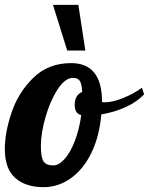

<svg xmlns="http://www.w3.org/2000/svg" viewBox="-40 -770 616 794"><path d="M179 -750 238 -561H313L284 -750ZM23 -34C51.7 -8.7 90.7 4 140 4C180.7 4 218.3 -8.3 253 -33C287.7 -57.7 316 -92.7 338 -138C360 -183.3 373.7 -236.3 379 -297C415.7 -303 449.5 -313.2 480.5 -327.5C511.5 -341.8 536.7 -359.3 556 -380L547 -407C523.7 -390.3 497.7 -376.2 469 -364.5C440.3 -352.8 415 -347 393 -347C387.7 -347 384 -347.3 382 -348V-349C382 -455.7 339.3 -509 254 -509C191.3 -509 139.3 -488.8 98 -448.5C56.7 -408.2 26.7 -360.3 8 -305C-10.7 -249.7 -20 -199.3 -20 -154C-20 -99.3 -5.7 -59.3 23 -34ZM228 -113.5C212 -95.2 196 -86 180 -86C160.7 -86 147.3 -91.5 140 -102.5C132.7 -113.5 129 -135 129 -167C129 -201 135.3 -240.3 148 -285C160.7 -329.7 177.3 -368 198 -400C218.7 -432 240 -448 262 -448C275.3 -448 284.7 -443.8 290 -435.5C295.3 -427.2 298.7 -412 300 -390C279.3 -381.3 269 -363.3 269 -336C269 -312 278 -298 296 -294C290.7 -255.3 282 -220.2 270 -188.5C258 -156.8 244 -131.8 228 -113.5Z"/></svg>

Font: DonutKreme
Style: Regular
Weight: 400
Designer: Impallari Type
Foundry: Impallari Type
Version: Version 2.100